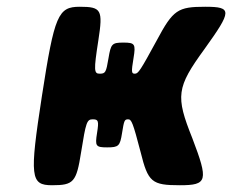

<svg xmlns="http://www.w3.org/2000/svg" viewBox="-20 -548 687 568"><path d="M587 -528C506 -528 492 -519 444 -429C395 -339 389 -330 379 -330C369 -330 368 -334 375 -376C382 -418 379 -422 345 -422C311 -422 308 -418 301 -376C294 -334 292 -330 275 -330C258 -330 257 -339 271 -429C285 -519 280 -528 216 -528C152 -528 141 -504 104 -264C67 -24 70 0 134 0C198 0 206 -9 220 -98C234 -186 237 -195 254 -195C271 -195 273 -191 267 -154C261 -116 263 -112 297 -112C331 -112 335 -116 341 -154C347 -191 348 -195 359 -195C369 -195 373 -186 396 -98C418 -9 429 0 512 0C594 0 597 -13 549 -139C499 -264 502 -289 585 -403C666 -516 668 -528 587 -528Z"/></svg>

Font: Asimov Print
Style: AIt
Weight: 500
Designer: Google
Version: Version 2.000980: 2014